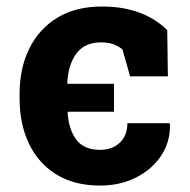

<svg xmlns="http://www.w3.org/2000/svg" viewBox="-20 -558 581 588"><path d="M286.1 10.3Q207.5 10.3 152.3 -23.9Q97.2 -58.1 68.6 -118.2Q40 -178.2 40 -256.3V-271Q40 -348.6 69.6 -408.9Q99.1 -469.2 155.5 -503.7Q211.9 -538.1 293 -538.1Q356.9 -538.1 407.7 -519Q458.5 -500 492.2 -465.3L494.1 -324.2H378.4L355 -406.7Q344.2 -416 328.1 -422.1Q312 -428.2 289.6 -428.2Q238.8 -428.2 213.6 -393.6Q188.5 -358.9 186 -303.7L187 -301.3H329.1V-215.8H188L187 -213.4Q190.4 -161.1 213.9 -130.1Q237.3 -99.1 286.1 -99.1Q324.2 -99.1 347.2 -121.3Q370.1 -143.6 370.1 -180.7H499L500.5 -177.7Q502 -124.5 473.9 -81.8Q445.8 -39.1 396.7 -14.4Q347.7 10.3 286.1 10.3Z"/></svg>

Font: Roboto Slab
Style: Bold
Weight: 700
Designer: Google
Version: Version 2.000; ttfautohint (v1.8.1.43-b0c9)